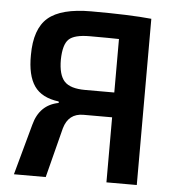

<svg xmlns="http://www.w3.org/2000/svg" viewBox="-51 -746 725 794"><g transform="rotate(5 311.5 -349.5)"><path d="M296 -699Q457 -699 546 -690V0H420V-270H301Q239 -270 221 -207L168 0H36L94 -211Q116 -295 195 -310L194 -316Q123 -325 92.5 -369Q62 -413 63 -497Q63 -606 117 -652.5Q171 -699 296 -699ZM299 -373H420V-595Q385 -596 299 -596Q235 -596 212 -574Q189 -552 188 -489Q188 -426 212.5 -399.5Q237 -373 299 -373Z"/></g></svg>

Font: Exo 2 Semi Bold
Style: Regular
Weight: 600
Designer: Natanael Gama
Version: Version 1.001;PS 001.001;hotconv 1.0.88;makeotf.lib2.5.64775